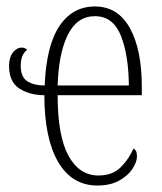

<svg xmlns="http://www.w3.org/2000/svg" viewBox="-20 -563 501 593"><path d="M281 10Q202 10 159.5 -63Q117 -136 117 -269Q72 -269 40 -289.5Q8 -310 8 -359Q8 -386 20 -401Q32 -416 47 -416Q57 -416 64 -409Q44 -395 44 -360Q44 -325 64.5 -312Q85 -299 118 -299Q123 -422 163.5 -482.5Q204 -543 273 -543Q344 -543 381 -476.5Q418 -410 418 -294V-269H158Q158 -143 191.5 -82Q225 -21 284 -21Q328 -21 353.5 -47Q379 -73 392 -104Q397 -102 400 -96.5Q403 -91 403 -80Q403 -63 389.5 -42Q376 -21 348.5 -5.5Q321 10 281 10ZM378 -299Q377 -394 353 -453.5Q329 -513 273 -513Q218 -513 189.5 -455.5Q161 -398 158 -299Z"/></svg>

Font: Noto Serif ExtraCondensed ExtraLight
Style: Regular
Weight: 200
Width: 2
Designer: Monotype Design Team
Foundry: Monotype Imaging Inc.
Version: Version 2.015